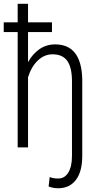

<svg xmlns="http://www.w3.org/2000/svg" viewBox="-20 -770 521 1003"><path d="M251.5 -602.5H126.5V-445.3Q149.9 -487.8 185.8 -512.9Q221.7 -538.1 268.1 -538.1Q406.2 -538.1 409.7 -354V43.5Q409.7 126.5 376.5 169.9Q343.3 213.4 283.7 213.4Q257.8 213.4 233.9 204.1L239.7 154.8Q257.8 162.6 283.7 162.6Q317.9 162.6 336.9 131.3Q356 100.1 356 43.5V-344.2Q356 -417.5 331.5 -451.9Q307.1 -486.3 254.4 -486.3Q211.9 -486.3 178 -454.3Q144 -422.4 126.5 -366.7V0H72.3V-602.5H-0.5V-653.3H72.3V-750H126.5V-653.3H251.5Z"/></svg>

Font: MAUL Condensed Light
Style: Light
Weight: 300
Designer: MAUL
Version: Version 2.137; 2017; ttfautohint (v1.8.3)